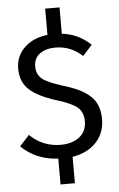

<svg xmlns="http://www.w3.org/2000/svg" viewBox="-63 -867 658 1065"><g transform="rotate(-5 265.5 -334.5)"><path d="M491 -186Q491 -110 443 -58Q395 -6 310 8V155H230V11Q107 5 25 -75L79 -134Q151 -64 251 -64Q314 -64 354.5 -95Q395 -126 395 -183Q395 -232 365 -259Q335 -286 250 -312Q147 -344 99.5 -387.5Q52 -431 52 -505Q52 -575 101 -622Q150 -669 230 -678V-824H310V-677Q400 -668 470 -602L417 -544Q353 -604 267 -604Q214 -604 180.5 -579.5Q147 -555 147 -509Q147 -466 176 -441Q205 -416 293 -389Q339 -375 370 -361Q401 -347 431 -324Q461 -301 476 -266.5Q491 -232 491 -186Z"/></g></svg>

Font: Fira Sans
Style: Regular
Weight: 400
Designer: Carrois Corporate & Edenspiekermann AG
Foundry: Carrois Corporate GbR & Edenspiekermann AG
Version: Version 4.106;PS 004.106;hotconv 1.0.70;makeotf.lib2.5.58329